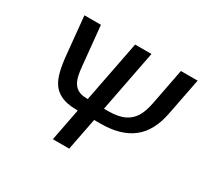

<svg xmlns="http://www.w3.org/2000/svg" viewBox="-143 -881 1131 1073"><g transform="rotate(30 423.0 -344.0)"><path d="M340.8 -208.5Q274.9 -208.5 233.4 -231Q205.6 -245.6 186.8 -271.5Q168 -297.4 156.2 -342Q144.5 -386.7 138.2 -457.5L115.7 -688H222.2L247.1 -434.1Q252.9 -372.1 266.1 -345.2Q278.3 -318.8 300 -305.7Q321.8 -292.5 356.9 -292H365.7L442.9 -688H548.3L471.2 -290.5H498.5Q564 -290.5 604 -310.5Q639.6 -328.1 661.1 -362.5Q682.6 -397 694.3 -460L738.3 -688H846.2L799.3 -447.8Q775.9 -325.2 700.7 -266.8Q625.5 -208.5 496.1 -208.5H455.1L414.6 0H309.1L349.6 -208.5Z"/></g></svg>

Font: Arimo Medium
Style: Italic
Weight: 500
Italic angle: -12°
Designer: Steve Matteson
Foundry: Monotype Imaging Inc.
Version: Version 1.33